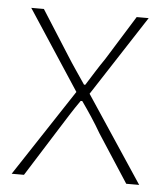

<svg xmlns="http://www.w3.org/2000/svg" viewBox="-44 -567 522 606"><g transform="rotate(5 217.0 -263.5)"><path d="M15 0H54L149 -151C170 -184 190 -217 212 -248H217C239 -217 261 -184 280 -151L378 0H419L238 -273L403 -527H365L278 -387C258 -358 241 -330 222 -300H218C198 -330 178 -358 160 -387L71 -527H31L196 -275Z"/></g></svg>

Font: Source Han Sans JP VF
Style: Regular
Weight: 250
Designer: Ryoko NISHIZUKA 西塚涼子 (kana, bopomofo & ideographs); Paul D. Hunt (Latin, Greek & Cyrillic); Sandoll Communications 산돌커뮤니
Foundry: Adobe
Version: Version 2.004;hotconv 1.0.118;makeotfexe 2.5.65603